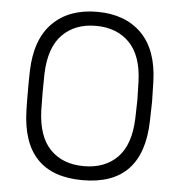

<svg xmlns="http://www.w3.org/2000/svg" viewBox="-52 -759 766 818"><g transform="rotate(5 331.0 -350.0)"><path d="M597 -350Q597 -326 595 -266Q588 10 331 10Q74 10 67 -266Q66 -296 66 -350Q66 -404 67 -434Q71 -570 141 -640Q211 -710 331 -710Q451 -710 521 -640Q591 -570 595 -434Q597 -374 597 -350ZM129 -350Q129 -301 130 -271Q134 -159 187.5 -104.5Q241 -50 331 -50Q421 -50 474.5 -104.5Q528 -159 532 -271Q534 -331 534 -350Q534 -369 532 -429Q528 -541 474 -595.5Q420 -650 331 -650Q242 -650 188 -595.5Q134 -541 130 -429Q129 -399 129 -350Z"/></g></svg>

Font: Rubik
Style: Regular
Weight: 300
Designer: Hubert & Fischer
Foundry: Hubert & Fischer
Version: Version 1.100